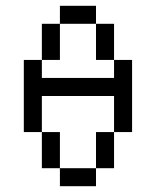

<svg xmlns="http://www.w3.org/2000/svg" viewBox="-20 -645 540 665"><path d="M187.5 -62.5V0H312.5V-62.5ZM187.5 -62.5Q187.5 -62.5 187.5 -187.5H125Q125 -187.5 125 -62.5ZM312.5 -62.5H375Q375 -62.5 375 -187.5H312.5Q312.5 -187.5 312.5 -62.5ZM125 -187.5Q125 -187.5 125 -312.5H375Q375 -312.5 375 -187.5H437.5Q437.5 -187.5 437.5 -437.5H375V-375H125V-437.5H62.5Q62.5 -437.5 62.5 -187.5ZM125 -437.5H187.5Q187.5 -437.5 187.5 -562.5H125Q125 -562.5 125 -437.5ZM375 -437.5Q375 -437.5 375 -562.5H312.5Q312.5 -562.5 312.5 -437.5ZM187.5 -562.5H312.5V-625H187.5Z"/></svg>

Font: Unifont
Style: Regular
Weight: 500
Version: Version 13.0.05